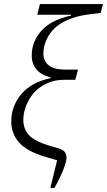

<svg xmlns="http://www.w3.org/2000/svg" viewBox="-20 -768 523 938"><path d="M259 15 204 -1Q112 -28 73.5 -71.5Q35 -115 35 -174Q35 -250 84.5 -308.5Q134 -367 227 -386V-390Q182 -401 158.5 -428.5Q135 -456 135 -497Q135 -565 182.5 -618Q230 -671 327 -692L328 -696H162L175 -748H483L472 -705L425 -699Q370 -693 330 -678.5Q290 -664 263 -643.5Q236 -623 220 -597.5Q204 -572 197 -545Q194 -534 193 -524Q192 -514 192 -505Q192 -470 218 -449Q244 -428 297 -428H361L348 -378H292Q256 -378 225 -367Q194 -356 169 -336.5Q144 -317 126.5 -289Q109 -261 100 -228Q94 -205 94 -181Q94 -137 122.5 -107Q151 -77 225 -55L266 -43Q289 -36 297 -24.5Q305 -13 305 3Q305 20 290.5 58Q276 96 246 150H226Z"/></svg>

Font: IBM Plex Serif Light
Style: Italic
Weight: 300
Italic angle: -14°
Designer: Mike Abbink, Paul van der Laan, Pieter van Rosmalen
Foundry: Bold Monday
Version: Version 3.001